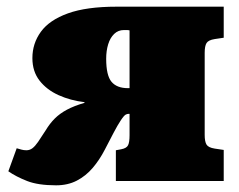

<svg xmlns="http://www.w3.org/2000/svg" viewBox="-20 -542 715 575"><path d="M148 13Q94 13 61 0Q28 -13 5 -29L30 -98Q37 -96 44 -94Q51 -92 59 -92Q69 -92 77 -98Q85 -104 94 -117Q103 -130 117 -152Q129 -172 144 -187Q159 -202 180.5 -213.5Q202 -225 233 -234V-236Q191 -241 155.5 -257Q120 -273 98.5 -300.5Q77 -328 77 -368Q77 -412 102.5 -447Q128 -482 183.5 -502Q239 -522 329 -522H650V-429L623 -425Q604 -422 598.5 -413Q593 -404 593 -384V-138Q593 -118 598.5 -109Q604 -100 623 -97L650 -93V0H327V-92L343 -95Q359 -98 363.5 -107Q368 -116 368 -137V-201Q366 -201 364.5 -201Q363 -201 361 -200.5Q359 -200 357 -199Q352 -197 342 -182Q332 -167 320 -144Q308 -121 294 -94Q278 -63 257.5 -39Q237 -15 210 -1Q183 13 148 13ZM363 -278H368V-451Q364 -452 360 -452Q356 -452 351 -452Q334 -452 322 -440.5Q310 -429 304 -409.5Q298 -390 298 -366Q298 -316 314 -297Q330 -278 363 -278Z"/></svg>

Font: Literata Black
Style: Regular
Weight: 900
Designer: Latin by Veronika Burian and Jose Scaglione. Greek by Irene Vlachou. Cyrillic by Vera Evstafieva.
Foundry: TypeTogether
Version: Version 3.103;gftools[0.9.29]